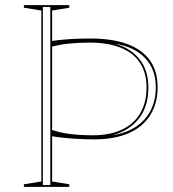

<svg xmlns="http://www.w3.org/2000/svg" viewBox="-20 -728 673 748"><path d="M73 0V-10L141 -21V-687L73 -698V-708H250V-698L183 -687V-21L250 -10V0ZM329 -562Q285 -562 247 -558Q209 -554 178 -545V-568Q213 -573 251 -575.5Q289 -578 332 -578Q417 -578 475.5 -556.5Q534 -535 564 -493Q594 -451 594 -388Q594 -325 565 -279Q536 -233 481 -209Q426 -185 347 -185Q308 -185 263.5 -188Q219 -191 177 -198V-224Q208 -212 249 -206.5Q290 -201 343 -201Q408 -201 455 -223Q502 -245 526.5 -287Q551 -329 551 -387Q551 -444 525.5 -483Q500 -522 450.5 -542Q401 -562 329 -562ZM147 -7H176V-701H147ZM418 -201Q473 -210 510.5 -235Q548 -260 567.5 -299Q587 -338 587 -388Q587 -458 545 -502Q503 -546 427 -558Q487 -542 522.5 -498.5Q558 -455 558 -387Q558 -313 521 -266Q484 -219 418 -201Z"/></svg>

Font: Kalnia Glaze Thin ExtraLight
Style: Regular
Weight: 250
Version: Version 1.110